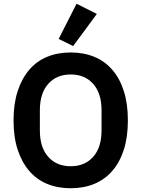

<svg xmlns="http://www.w3.org/2000/svg" viewBox="-20 -989 752 1021"><path d="M356 12Q287 12 231 -11Q175 -34 135.5 -80Q96 -126 74 -193Q52 -260 52 -349Q52 -437 74 -504.5Q96 -572 135.5 -618Q175 -664 231 -687Q287 -710 356 -710Q425 -710 481 -687Q537 -664 577 -618Q617 -572 638.5 -504.5Q660 -437 660 -349Q660 -260 638.5 -193Q617 -126 577 -80Q537 -34 481 -11Q425 12 356 12ZM356 -105Q431 -105 475.5 -155Q520 -205 520 -295V-403Q520 -493 475.5 -543Q431 -593 356 -593Q281 -593 236.5 -543Q192 -493 192 -403V-295Q192 -205 236.5 -155Q281 -105 356 -105ZM369 -744 292 -782 387 -969 495 -915Z"/></svg>

Font: IBM Plex Sans Thai SmBld
Style: Regular
Weight: 600
Designer: Mike Abbink, Paul van der Laan, Pieter van Rosmalen, Ben Mitchell, Mark Frömberg
Foundry: Bold Monday
Version: Version 1.2